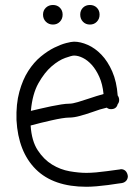

<svg xmlns="http://www.w3.org/2000/svg" viewBox="-20 -711 533 756"><path d="M271.5 -492.2Q262.7 -492.2 236.8 -482.9Q210.9 -473.6 183.1 -449.7Q155.3 -425.8 131.3 -383.3Q107.4 -340.8 101.6 -274.4Q118.2 -278.3 139.2 -283.2Q160.2 -288.1 181.2 -292.5Q202.1 -296.9 221.2 -299.8Q240.2 -302.7 252 -302.7Q265.6 -302.7 286.6 -309.1Q307.6 -315.4 328.1 -322.3Q344.7 -328.1 359.4 -332.5Q374 -336.9 387.7 -340.8Q383.8 -379.9 371.1 -408.2Q358.4 -436.5 341.8 -455.1Q325.2 -473.6 306.6 -482.9Q288.1 -492.2 271.5 -492.2ZM456.1 -44.9Q466.8 -44.9 474.1 -38.1Q481.4 -31.2 483.4 -17.6Q483.4 -6.8 477.1 0.5Q470.7 7.8 460 9.8Q458 9.8 442.4 12.2Q426.8 14.6 405.3 17.6Q383.8 20.5 360.4 22.5Q336.9 24.4 320.3 24.4Q190.4 24.4 121.1 -44.4Q51.8 -113.3 44.9 -238.3Q43 -301.8 56.2 -349.6Q69.3 -397.5 91.3 -431.6Q113.3 -465.8 140.6 -488.3Q168 -510.7 193.8 -523.4Q219.7 -536.1 240.7 -541.5Q261.7 -546.9 271.5 -546.9Q296.9 -546.9 325.7 -534.2Q354.5 -521.5 379.4 -495.6Q404.3 -469.7 421.9 -429.7Q439.5 -389.6 443.4 -335Q449.2 -327.1 449.2 -317.4Q449.2 -307.6 443.4 -300.8Q438.5 -281.2 417 -281.2Q407.2 -281.2 400.4 -287.1Q374 -281.2 345.7 -270.5Q320.3 -261.7 295.9 -254.9Q271.5 -248 252 -248Q241.2 -248 223.1 -245.1Q205.1 -242.2 183.6 -237.3Q162.1 -232.4 140.1 -227.1Q118.2 -221.7 100.6 -216.8Q104.5 -156.2 128.4 -119.6Q152.3 -83 185.1 -63Q217.8 -43 254.4 -36.6Q291 -30.3 320.3 -30.3Q335.9 -30.3 358.4 -32.2Q380.9 -34.2 401.4 -37.1Q421.9 -40 437.5 -42L452.1 -43.9ZM188.5 -691.4Q205.1 -691.4 215.8 -680.7Q226.6 -669.9 226.6 -653.3Q226.6 -636.7 215.8 -625.5Q205.1 -614.3 188.5 -614.3Q171.9 -614.3 160.6 -625.5Q149.4 -636.7 149.4 -653.3Q149.4 -669.9 160.6 -680.7Q171.9 -691.4 188.5 -691.4ZM334 -691.4Q350.6 -691.4 361.3 -680.7Q372.1 -669.9 372.1 -653.3Q372.1 -636.7 361.3 -625.5Q350.6 -614.3 334 -614.3Q317.4 -614.3 306.6 -625.5Q295.9 -636.7 295.9 -653.3Q295.9 -669.9 306.6 -680.7Q317.4 -691.4 334 -691.4Z"/></svg>

Font: Coming Soon
Style: Regular
Weight: 400
Designer: Dathan Boardman
Foundry: Open Window
Version: Version 1.002